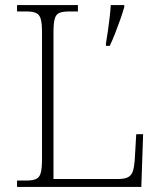

<svg xmlns="http://www.w3.org/2000/svg" viewBox="-20 -734 632 754"><path d="M47 0V-25H84Q108 -25 121.5 -31Q135 -37 140 -55Q145 -73 145 -109V-605Q145 -642 140 -659.5Q135 -677 121.5 -683Q108 -689 84 -689H47V-714H286V-689H252Q227 -689 213.5 -683.5Q200 -678 195 -660.5Q190 -643 190 -606V-31H443Q470 -31 483.5 -38.5Q497 -46 502 -62.5Q507 -79 509 -104L515 -207H542L535 0ZM396 -563Q400 -587 404 -614.5Q408 -642 411 -668.5Q414 -695 415 -714H468V-706Q462 -685 452.5 -658Q443 -631 432.5 -604Q422 -577 411 -554H396Z"/></svg>

Font: Noto Rashi Hebrew ExtraLight
Style: Regular
Weight: 250
Version: Version 1.006